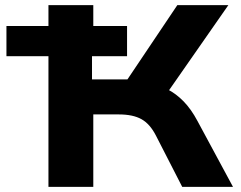

<svg xmlns="http://www.w3.org/2000/svg" viewBox="-20 -725 936 745"><path d="M168 0V-507H5V-624H168V-705H342V-624H473V-507H337V-417H490L447 -376L668 -705H866L613 -342L551 -405Q594 -397 629 -379Q664 -361 693 -331Q722 -301 746 -256L884 0H687L585 -199Q562 -244 529 -262.5Q496 -281 441 -281H342V0Z"/></svg>

Font: Nunito Sans 7pt SemiExpanded ExtraBold
Style: Regular
Weight: 800
Width: 6
Designer: Vernon Adams
Foundry: Vernon Adams
Version: Version 3.101;gftools[0.9.27]